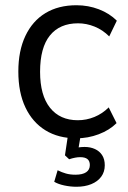

<svg xmlns="http://www.w3.org/2000/svg" viewBox="-20 -519 487 733"><path d="M272 9Q203 9 153.5 -21.5Q104 -52 77 -109Q50 -166 50 -246Q50 -325 77 -382Q104 -439 153.5 -469Q203 -499 272 -499Q317 -499 357.5 -483.5Q398 -468 426 -440L397 -380Q372 -405 341 -417.5Q310 -430 278 -430Q208 -430 170.5 -383.5Q133 -337 133 -245Q133 -155 171 -107.5Q209 -60 277 -60Q310 -60 340.5 -72.5Q371 -85 395 -109L425 -49Q398 -22 357 -6.5Q316 9 272 9ZM272 194Q249 194 225.5 189Q202 184 187 175L200 131Q216 139 232 143.5Q248 148 268 148Q295 148 309 138.5Q323 129 323 111Q323 96 314 88.5Q305 81 286 81Q277 81 266.5 83Q256 85 244 89L228 74L242 -20H291L278 57L255 50Q265 46 278 44Q291 42 303 42Q325 42 342.5 50Q360 58 370 73.5Q380 89 380 112Q380 137 366.5 155.5Q353 174 328.5 184Q304 194 272 194Z"/></svg>

Font: Nunito Sans 10pt SemiCondensed
Style: Regular
Weight: 400
Width: 4
Designer: Vernon Adams
Foundry: Vernon Adams
Version: Version 3.101;gftools[0.9.27]